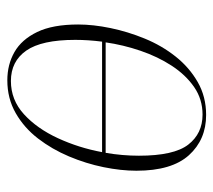

<svg xmlns="http://www.w3.org/2000/svg" viewBox="-50 -536 596 537"><g transform="rotate(-90 248.5 -268.0)"><path d="M195 10Q126 10 82.5 -38Q39 -86 39 -185Q39 -228 49 -277Q59 -326 79 -373.5Q99 -421 129 -460Q159 -499 200 -522.5Q241 -546 292 -546Q336 -546 371 -526Q406 -506 427 -462.5Q448 -419 448 -348Q448 -306 438 -257.5Q428 -209 408.5 -161.5Q389 -114 358.5 -75.5Q328 -37 287 -13.5Q246 10 195 10ZM290 -536Q237 -536 197 -499.5Q157 -463 130 -404.5Q103 -346 91 -281H400Q405 -320 405 -356Q405 -450 375 -493Q345 -536 290 -536ZM196 0Q239 0 273 -23.5Q307 -47 332.5 -86Q358 -125 374.5 -173.5Q391 -222 398 -271H89Q81 -224 81 -178Q81 -80 112 -40Q143 0 196 0Z"/></g></svg>

Font: Noto Serif Display SemiCondensed ExtraLight
Style: Italic
Weight: 200
Width: 4
Italic angle: -12°
Designer: Monotype Design Team
Foundry: Monotype Imaging Inc.
Version: Version 2.009